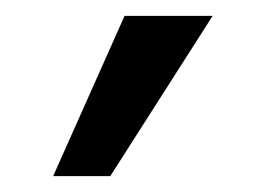

<svg xmlns="http://www.w3.org/2000/svg" viewBox="-20 -729 320 242"><path d="M47 -507 137 -709H248L119 -507Z"/></svg>

Font: Ysabeau Infant SemiBold
Style: Regular
Weight: 600
Designer: Christian Thalmann (Catharsis Fonts)
Version: Version 2.002; featfreeze: ss01,ss02,lnum